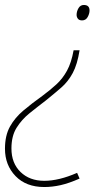

<svg xmlns="http://www.w3.org/2000/svg" viewBox="-25 -560 448 772"><path d="M295 -358Q286 -301 267.5 -266.5Q249 -232 221.5 -208Q194 -184 158 -155Q125 -130 93.5 -104.5Q62 -79 41.5 -46Q21 -13 21 37Q21 96 57.5 131.5Q94 167 153 167Q212 167 285 135L295 158Q252 177 218.5 184.5Q185 192 153 192Q80 192 37.5 148Q-5 104 -5 38Q-5 -15 15 -51Q35 -87 69.5 -116Q104 -145 146 -175Q177 -198 202 -221Q227 -244 244.5 -276Q262 -308 271 -358ZM312 -540Q335 -540 335 -518Q335 -505 327.5 -491.5Q320 -478 305 -478Q293 -478 288 -485Q283 -492 283 -500Q283 -514 290.5 -527Q298 -540 312 -540Z"/></svg>

Font: Noto Sans Thin
Style: Italic
Weight: 100
Italic angle: -12°
Designer: Monotype Design Team
Foundry: Monotype Imaging Inc.
Version: Version 2.013; ttfautohint (v1.8.4.7-5d5b)